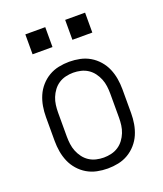

<svg xmlns="http://www.w3.org/2000/svg" viewBox="-135 -809 770 906"><g transform="rotate(-20 250.0 -356.0)"><path d="M250 8Q223 8 196.5 2.5Q170 -3 147 -16.5Q124 -30 106 -50.5Q88 -71 77.5 -95.5Q67 -120 62.5 -146.5Q58 -173 58 -200V-320Q58 -347 62.5 -373.5Q67 -400 77.5 -424.5Q88 -449 106 -469.5Q124 -490 147 -503.5Q170 -517 196.5 -522.5Q223 -528 250 -528Q277 -528 303.5 -522.5Q330 -517 353 -503.5Q376 -490 394 -469.5Q412 -449 422.5 -424.5Q433 -400 437.5 -373.5Q442 -347 442 -320V-200Q442 -173 437.5 -146.5Q433 -120 422.5 -95.5Q412 -71 394 -50.5Q376 -30 353 -16.5Q330 -3 303.5 2.5Q277 8 250 8ZM250 -47Q269 -47 288 -51.5Q307 -56 323 -66.5Q339 -77 350.5 -92.5Q362 -108 369 -125.5Q376 -143 378.5 -162Q381 -181 381 -200V-320Q381 -339 378.5 -358Q376 -377 369 -394.5Q362 -412 350.5 -427.5Q339 -443 323 -453.5Q307 -464 288 -468.5Q269 -473 250 -473Q231 -473 212 -468.5Q193 -464 177 -453.5Q161 -443 149.5 -427.5Q138 -412 131 -394.5Q124 -377 121.5 -358Q119 -339 119 -320V-200Q119 -181 121.5 -162Q124 -143 131 -125.5Q138 -108 149.5 -92.5Q161 -77 177 -66.5Q193 -56 212 -51.5Q231 -47 250 -47ZM400 -620H300V-720H400ZM100 -620V-720H200V-620Z"/></g></svg>

Font: Iosevka SS04 Light
Style: Regular
Weight: 300
Monospace: yes
Designer: Belleve Invis
Foundry: Belleve Invis
Version: Version 19.0.0; ttfautohint (v1.8.4)